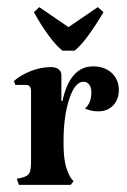

<svg xmlns="http://www.w3.org/2000/svg" viewBox="-20 -518 357 538"><path d="M313 -266Q313 -239 297 -222.5Q281 -206 255 -206Q235 -206 218 -214Q236 -229 236 -259Q236 -273 230 -281Q224 -289 214 -289Q190 -289 174 -240.5Q158 -192 158 -120Q158 -83 162.5 -61Q167 -39 178 -20L186 -10L178 0H33L27 -17L41 -20Q57 -24 62 -32.5Q67 -41 67 -66V-261Q67 -280 54 -280H23L19 -291Q38 -308 66.5 -319Q95 -330 123 -330Q136 -330 144 -324Q152 -318 152 -308V-235H155Q176 -332 241 -332Q273 -332 293 -313.5Q313 -295 313 -266ZM270 -484Q220 -400 189 -376H155Q138 -389 116 -419Q94 -449 75 -484L90 -498L172 -442L254 -498Z"/></svg>

Font: Katibeh
Style: Regular
Weight: 400
Designer: Arabic design by Kourosh Beigpour, Latin design by Eduardo Tunni, engineering by Lasse Fister
Version: Version 1.000